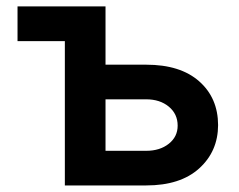

<svg xmlns="http://www.w3.org/2000/svg" viewBox="-20 -565 728 585"><path d="M425.4 0H177.6V-439.6H33.4V-545.5H301.5V-367.9H425.4Q529.5 -367.9 586.8 -317.3Q644.2 -266.7 644.5 -183.9Q644.2 -103.7 586.8 -51.8Q529.5 0 425.4 0ZM425.4 -105.5Q467.3 -105.5 494.3 -127Q521.3 -148.4 521.3 -182.2Q521.3 -217.7 494.3 -240.1Q467.3 -262.4 425.4 -262.4H301.5V-105.5Z"/></svg>

Font: Linik Sans SemiBold
Style: Regular
Weight: 600
Designer: Rasmus Andersson (font), Cristiano Sobral (main changes)
Foundry: rsms
Version: Version 3.018;June 1, 2022;FontCreator 14.0.0.2814 64-bit; t